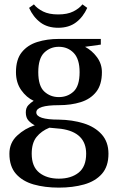

<svg xmlns="http://www.w3.org/2000/svg" viewBox="-20 -658 540 878"><path d="M249 200Q185 200 134 185.5Q83 171 53 137Q23 103 23 45Q23 -5 58.5 -38Q94 -71 139 -85Q123 -93 110.5 -106.5Q98 -120 98 -144Q98 -165 109.5 -177Q121 -189 134 -197Q101 -212 77 -246Q53 -280 53 -328Q53 -386 79.5 -419Q106 -452 150.5 -466Q195 -480 249 -480H441V-454L369 -444Q401 -427 423.5 -396.5Q446 -366 446 -328Q446 -271 420 -238Q394 -205 349.5 -191Q305 -177 249 -177Q146 -177 146 -144Q146 -111 249 -111Q311 -110 362.5 -94Q414 -78 445 -43.5Q476 -9 476 45Q476 103 446 137Q416 171 364.5 185.5Q313 200 249 200ZM249 -214Q289 -214 316.5 -239.5Q344 -265 344 -328Q344 -388 317 -416Q290 -444 249 -444Q210 -444 182.5 -417.5Q155 -391 155 -328Q155 -265 182.5 -239.5Q210 -214 249 -214ZM249 159Q305 159 339.5 131.5Q374 104 374 45Q374 -53 259 -69L206 -74Q169 -59 147 -31.5Q125 -4 125 45Q125 104 159.5 131.5Q194 159 249 159ZM246 -531Q197 -531 164.5 -555.5Q132 -580 113 -622L135 -638Q150 -619 177 -605.5Q204 -592 246 -592Q288 -592 315 -605.5Q342 -619 357 -638L379 -622Q360 -580 327.5 -555.5Q295 -531 246 -531Z"/></svg>

Font: El Messiri Medium
Style: Regular
Weight: 500
Designer: Mohamed Gaber
Foundry: Kief Type Foundry
Version: Version 2.020; ttfautohint (v1.8.3)